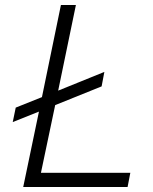

<svg xmlns="http://www.w3.org/2000/svg" viewBox="-20 -749 611 769"><path d="M136 -302 31 -260 43 -318 148 -360 224 -729H284L213 -386L398 -461L387 -403L201 -328L144 -57H502L491 0H73Z"/></svg>

Font: Mona Sans Light
Style: Italic
Weight: 300
Italic angle: -11.7°
Designer: Deni Anggara
Foundry: GitHub
Version: Version 2.000